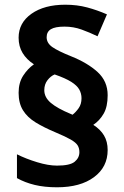

<svg xmlns="http://www.w3.org/2000/svg" viewBox="-20 -785 526 815"><path d="M59 -391Q59 -434 78.5 -464Q98 -494 124 -512Q93 -532 76 -560Q59 -588 59 -625Q59 -688 113.5 -726.5Q168 -765 257 -765Q307 -765 350 -753.5Q393 -742 434 -724L394 -631Q361 -647 326.5 -659.5Q292 -672 254 -672Q214 -672 196 -661Q178 -650 178 -627Q178 -602 202.5 -585Q227 -568 282 -546Q352 -518 394.5 -479Q437 -440 437 -381Q437 -332 420 -302.5Q403 -273 376 -255Q406 -236 421.5 -210Q437 -184 437 -148Q437 -76 379 -33Q321 10 222 10Q169 10 127.5 0Q86 -10 52 -29V-130Q90 -111 137.5 -96.5Q185 -82 222 -82Q277 -82 297 -98.5Q317 -115 317 -139Q317 -156 309.5 -168Q302 -180 280.5 -192.5Q259 -205 216 -223Q166 -244 131 -265.5Q96 -287 77.5 -317Q59 -347 59 -391ZM168 -402Q168 -372 195.5 -348.5Q223 -325 281 -301L288 -298Q302 -309 314 -326Q326 -343 326 -368Q326 -388 316.5 -405Q307 -422 282.5 -437.5Q258 -453 212 -469Q195 -462 181.5 -444.5Q168 -427 168 -402Z"/></svg>

Font: Noto Sans Sundanese
Style: Bold
Weight: 700
Version: Version 2.003